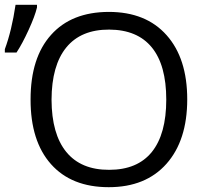

<svg xmlns="http://www.w3.org/2000/svg" viewBox="-34 -775 867 805"><path d="M182.1 -356.9Q182.6 -212.9 244.1 -137.7Q305.7 -62.5 423.8 -63Q542 -63 602.5 -137.7Q663.1 -212.9 663.1 -357.4Q663.1 -502 602.5 -576.2Q542 -650.4 423.8 -650.9Q305.7 -651.4 244.1 -576.2Q182.6 -501 182.1 -356.9ZM421.9 9.8Q265.6 9.8 179.7 -86.9Q93.8 -183.6 94.2 -358.4Q94.2 -533.2 180.2 -628.9Q265.6 -724.6 421.9 -725.1Q578.1 -725.1 664.6 -627.4Q751 -530.3 751 -358.4Q751 -186.5 664.1 -88.4Q577.1 9.8 421.9 9.8ZM121.1 -754.9V-743.7Q112.3 -707 85.9 -649.4Q59.6 -591.8 35.2 -554.7H-13.7V-568.8Q15.1 -646.5 31.2 -754.9Z"/></svg>

Font: OpenSans-Regular
Style: Regular
Weight: 400
Foundry: Ascender Corporation
Version: Version 1.10